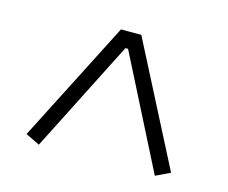

<svg xmlns="http://www.w3.org/2000/svg" viewBox="-66 -786 672 566"><g transform="rotate(15 270.0 -502.5)"><path d="M447 -307 274 -648H266L93 -307L50 -328L239 -698H301L491 -328Z"/></g></svg>

Font: IBM Plex Sans Cond Light
Style: Regular
Weight: 300
Width: 3
Designer: Mike Abbink, Paul van der Laan, Pieter van Rosmalen
Foundry: Bold Monday
Version: Version 1.3